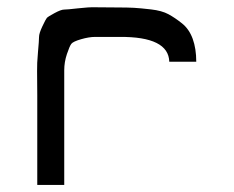

<svg xmlns="http://www.w3.org/2000/svg" viewBox="-20 -521 658 541"><path d="M85 0V-253Q85 -301 84.5 -321Q84 -341 87 -374Q90 -407 90 -417Q90 -427 99.5 -447Q109 -467 112 -470.5Q115 -474 133.5 -484Q152 -494 160.5 -494Q169 -494 199.5 -497.5Q230 -501 247.5 -500.5Q265 -500 309 -500Q340 -500 357.5 -499Q375 -498 405.5 -494.5Q436 -491 454.5 -481Q473 -471 493 -455Q513 -439 523 -411.5Q533 -384 533 -347H457Q455 -418 317 -417Q313 -417 311 -417H309Q265 -417 248 -417Q231 -417 208.5 -410.5Q186 -404 181 -397.5Q176 -391 168.5 -368.5Q161 -346 161 -323Q161 -300 161 -253V0Z"/></svg>

Font: Hermit Light
Style: Regular
Weight: 300
Designer: Pablo Caro
Version: Version 2.000;PS 002.000;hotconv 1.0.88;makeotf.lib2.5.64775